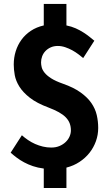

<svg xmlns="http://www.w3.org/2000/svg" viewBox="-20 -843 549 968"><path d="M200.7 6.8Q170.4 2.9 146 -5.4Q121.6 -13.7 101.3 -24.7Q81.1 -35.6 64.5 -48.1Q47.9 -60.5 33.7 -73.2L90.3 -161.1Q104.5 -148.4 121.3 -137Q138.2 -125.5 157 -117.2Q175.8 -108.9 196.3 -104Q216.8 -99.1 238.3 -99.1Q261.7 -99.1 280 -106.9Q298.3 -114.7 311.3 -127.2Q324.2 -139.6 330.8 -155Q337.4 -170.4 337.4 -185.5Q337.4 -205.1 331.3 -221.2Q325.2 -237.3 311.8 -251.2Q298.3 -265.1 276.9 -277.1Q255.4 -289.1 224.6 -300.8Q165.5 -322.8 130.6 -350.1Q95.7 -377.4 77.6 -406.5Q59.6 -435.5 54.4 -464.1Q49.3 -492.7 49.3 -517.6Q49.3 -552.7 59.3 -584.7Q69.3 -616.7 88.4 -642.8Q107.4 -668.9 135.7 -687.7Q164.1 -706.5 200.7 -714.8V-823.2H314.9V-714.8Q340.8 -709.5 362.1 -700Q383.3 -690.4 400.4 -679.4Q417.5 -668.5 431.2 -657.5Q444.8 -646.5 455.6 -637.7L399.4 -550.3Q389.6 -558.6 375.5 -569.3Q361.3 -580.1 344.5 -589.4Q327.6 -598.6 308.8 -605Q290 -611.3 271.5 -611.3Q251.5 -611.3 235.8 -604.2Q220.2 -597.2 209.2 -585.7Q198.2 -574.2 192.6 -559.3Q187 -544.4 187 -528.3Q187 -517.1 190.2 -503.9Q193.4 -490.7 204.6 -476.6Q215.8 -462.4 237.8 -448.2Q259.8 -434.1 297.4 -420.9Q351.6 -401.9 386.2 -377Q420.9 -352.1 440.7 -323.5Q460.4 -294.9 467.8 -262.9Q475.1 -231 475.1 -197.8Q475.1 -163.1 463.6 -131.1Q452.1 -99.1 431.4 -72.8Q410.6 -46.4 381.1 -26.9Q351.6 -7.3 314.9 2V105H200.7Z"/></svg>

Font: Ufes Sans
Style: Bold
Weight: 700
Designer: Ricardo Esteves & Filipe Motta
Foundry: ProDesignUfes - Ricardo Esteves, Filipe Motta (This is a derivative work, based on Roboto family, by Christian Robertson
Version: Version 2.0